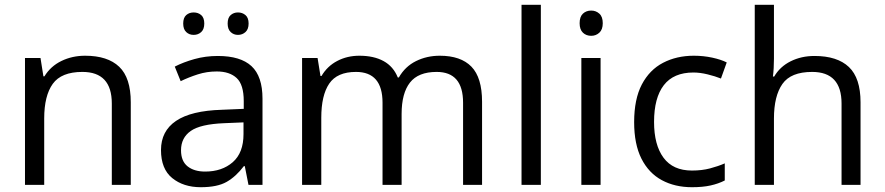

<svg xmlns="http://www.w3.org/2000/svg" viewBox="-20 -780 3732 810"><path d="M338.9 -544.9Q434.1 -544.9 482.9 -498.3Q531.7 -451.7 531.7 -348.6V0H451.7V-343.3Q451.7 -476.6 327.6 -476.6Q238.8 -476.6 202.6 -426.3Q166.5 -376 166.5 -280.3V0H85.4V-535.2H150.9L163.1 -458H167.5Q193.4 -500.5 239 -522.7Q284.7 -544.9 338.9 -544.9Z M898.9 -543.9Q994.6 -543.9 1041 -501Q1087.4 -458 1087.4 -363.8V0H1028.3L1012.7 -79.1H1008.8Q975.1 -34.7 935.8 -12.5Q896.5 9.8 827.1 9.8Q753.9 9.8 706.5 -28.8Q659.2 -67.4 659.2 -147Q659.2 -227.1 722.7 -270Q786.1 -313 916 -316.9L1008.3 -320.8V-353.5Q1008.3 -422.9 978.5 -450.7Q948.7 -478.5 894.5 -478.5Q852.5 -478.5 814.5 -466.3Q776.4 -454.1 742.2 -437.5L717.3 -499Q753.4 -517.6 800.3 -530.8Q847.2 -543.9 898.9 -543.9ZM1007.3 -263.7 925.8 -260.3Q825.7 -256.3 784.7 -227.5Q743.7 -198.7 743.7 -146Q743.7 -100.1 771.5 -78.1Q799.3 -56.2 845.2 -56.2Q916.5 -56.2 961.9 -95.7Q1007.3 -135.3 1007.3 -214.4ZM752.9 -680.7Q752.9 -705.1 765.6 -716.3Q778.3 -727.5 796.9 -727.5Q815.9 -727.5 828.9 -716.3Q841.8 -705.1 841.8 -680.7Q841.8 -656.7 828.9 -644.8Q815.9 -632.8 796.9 -632.8Q778.3 -632.8 765.6 -644.8Q752.9 -656.7 752.9 -680.7ZM940.4 -680.7Q940.4 -705.1 953.1 -716.3Q965.8 -727.5 983.9 -727.5Q1002.4 -727.5 1015.6 -716.3Q1028.8 -705.1 1028.8 -680.7Q1028.8 -656.7 1015.6 -644.8Q1002.4 -632.8 983.9 -632.8Q965.8 -632.8 953.1 -644.8Q940.4 -656.7 940.4 -680.7Z M1835.4 -544.9Q1923.8 -544.9 1968.8 -498.8Q2013.7 -452.6 2013.7 -350.6V0H1933.6V-346.7Q1933.6 -476.6 1822.3 -476.6Q1744.6 -476.6 1709.5 -431.6Q1674.3 -386.7 1674.3 -299.3V0H1593.8V-346.7Q1593.8 -476.6 1481.9 -476.6Q1402.3 -476.6 1368.9 -427.2Q1335.4 -377.9 1335.4 -283.2V0H1254.4V-535.2H1319.8L1332 -459.5H1336.4Q1360.8 -501 1402.8 -522.9Q1444.8 -544.9 1496.1 -544.9Q1557.1 -544.9 1598.4 -522.2Q1639.6 -499.5 1658.2 -453.1H1662.6Q1689 -499.5 1734.9 -522.2Q1780.8 -544.9 1835.4 -544.9Z M2261.7 0H2180.2V-759.8H2261.7Z M2474.1 -735.4Q2494.1 -735.4 2508.5 -722.4Q2522.9 -709.5 2522.9 -682.1Q2522.9 -655.3 2508.5 -642.1Q2494.1 -628.9 2474.1 -628.9Q2453.1 -628.9 2439.2 -642.1Q2425.3 -655.3 2425.3 -682.1Q2425.3 -709.5 2439.2 -722.4Q2453.1 -735.4 2474.1 -735.4ZM2513.7 -535.2V0H2432.6V-535.2Z M2899.4 9.8Q2827.1 9.8 2772 -20Q2716.8 -49.8 2686 -110.8Q2655.3 -171.9 2655.3 -264.6Q2655.3 -361.8 2687.7 -423.6Q2720.2 -485.4 2777.3 -515.1Q2834.5 -544.9 2907.2 -544.9Q2947.3 -544.9 2984.6 -536.9Q3022 -528.8 3045.9 -516.6L3021.5 -448.7Q2997.1 -458.5 2965.1 -466.3Q2933.1 -474.1 2905.3 -474.1Q2821.8 -474.1 2780.5 -420.7Q2739.3 -367.2 2739.3 -265.6Q2739.3 -168.5 2779.3 -114.5Q2819.3 -60.5 2898.9 -60.5Q2941.4 -60.5 2975.6 -69.6Q3009.8 -78.6 3037.6 -90.8V-18.6Q3010.7 -4.9 2977.8 2.4Q2944.8 9.8 2899.4 9.8Z M3245.1 -759.8V-532.7Q3245.1 -490.2 3240.7 -457H3246.1Q3270.5 -499 3315.7 -521.5Q3360.8 -543.9 3416 -543.9Q3512.2 -543.9 3561.3 -497.3Q3610.4 -450.7 3610.4 -348.6V0H3530.3V-343.3Q3530.3 -476.6 3406.2 -476.6Q3316.4 -476.6 3280.8 -425.8Q3245.1 -375 3245.1 -279.8V0H3164.1V-759.8Z"/></svg>

Font: Open Sans
Style: Regular
Weight: 400
Designer: Monotype Design Team
Foundry: Monotype Imaging Inc.
Version: Version 3.000; ttfautohint (v1.8.4)